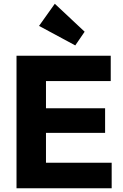

<svg xmlns="http://www.w3.org/2000/svg" viewBox="-20 -1003 655 1023"><path d="M68 0V-706H225V0ZM188 0V-136H575V0ZM188 -295V-426H540V-295ZM188 -571V-706H570V-571ZM381 -761 188 -865 272 -983 431 -834Z"/></svg>

Font: Outfit Thin
Style: Bold
Weight: 700
Version: Version 1.100;gftools[0.9.27]